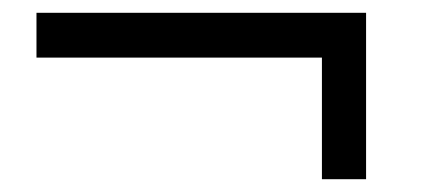

<svg xmlns="http://www.w3.org/2000/svg" viewBox="-20 -461 658 300"><path d="M483 -181V-371H37V-441H552V-181Z"/></svg>

Font: Chivo ExtraLight
Style: Regular
Weight: 250
Designer: Hector Gatti
Foundry: Omnibus-Type
Version: Version 2.002